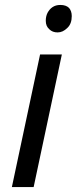

<svg xmlns="http://www.w3.org/2000/svg" viewBox="-20 -756 310 776"><path d="M116 0H28L142 -536H230L116 0ZM213 -625C199 -625 188 -629 179 -638C170 -646 165 -657 165 -672C165 -683 167 -694 172 -704C177 -713 183 -721 192 -727C201 -733 211 -736 224 -736C239 -736 251 -732 259 -724C266 -716 270 -705 270 -691C270 -670 264 -654 252 -643C240 -631 227 -625 213 -625Z"/></svg>

Font: NameLogos Sans
Style: Italic
Weight: 500
Version: Version 0.1